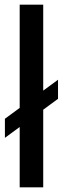

<svg xmlns="http://www.w3.org/2000/svg" viewBox="-20 -805 278 825"><path d="M1.1 -212.7 229.3 -380.3V-462.4L1.1 -294.7ZM64.6 0H165.7V-785H64.6Z"/></svg>

Font: Anybody Thin
Style: Regular
Weight: 100
Designer: Tyler Finck
Foundry: Etcetera Type Company
Version: Version 1.114;gftools[0.9.25]